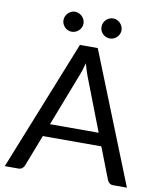

<svg xmlns="http://www.w3.org/2000/svg" viewBox="-95 -964 867 1039"><g transform="rotate(10 338.5 -444.5)"><path d="M472 -266H204.5L317 -557C324.3 -575 331.5 -597.5 338.5 -624.5C341.8 -611.5 345.3 -599.2 349 -587.8C352.7 -576.2 356.2 -566.2 359.5 -557.5ZM674 0 387.5 -716.5H289.5L3 0H78C86.3 0 93.3 -2.3 99 -7C104.7 -11.7 108.5 -17 110.5 -23L177.5 -196H499L566 -23C568.7 -16.3 572.7 -10.8 578 -6.5C583.3 -2.2 590.3 0 599 0ZM288.5 -833C288.5 -840.7 287 -847.9 284 -854.8C281 -861.6 276.9 -867.5 271.8 -872.5C266.6 -877.5 260.6 -881.5 253.8 -884.5C246.9 -887.5 239.8 -889 232.5 -889C225.5 -889 218.8 -887.5 212.2 -884.5C205.8 -881.5 200 -877.5 195 -872.5C190 -867.5 186 -861.6 183 -854.8C180 -847.9 178.5 -840.7 178.5 -833C178.5 -825.7 180 -818.8 183 -812.2C186 -805.8 190 -800 195 -795C200 -790 205.8 -786.1 212.2 -783.2C218.8 -780.4 225.5 -779 232.5 -779C239.8 -779 246.9 -780.4 253.8 -783.2C260.6 -786.1 266.6 -790 271.8 -795C276.9 -800 281 -805.8 284 -812.2C287 -818.8 288.5 -825.7 288.5 -833ZM497.5 -833C497.5 -840.7 496 -847.9 493 -854.8C490 -861.6 486 -867.5 481 -872.5C476 -877.5 470.2 -881.5 463.5 -884.5C456.8 -887.5 449.8 -889 442.5 -889C434.8 -889 427.7 -887.5 421 -884.5C414.3 -881.5 408.5 -877.5 403.5 -872.5C398.5 -867.5 394.6 -861.6 391.8 -854.8C388.9 -847.9 387.5 -840.7 387.5 -833C387.5 -825.7 388.9 -818.8 391.8 -812.2C394.6 -805.8 398.5 -800 403.5 -795C408.5 -790 414.3 -786.1 421 -783.2C427.7 -780.4 434.8 -779 442.5 -779C449.8 -779 456.8 -780.4 463.5 -783.2C470.2 -786.1 476 -790 481 -795C486 -800 490 -805.8 493 -812.2C496 -818.8 497.5 -825.7 497.5 -833Z"/></g></svg>

Font: LatoLatin
Style: Regular
Weight: 400
Designer: Lukasz Dziedzic with Adam Twardoch and Botio Nikoltchev
Foundry: tyPoland Lukasz Dziedzic
Version: Version 2.015; 2015-08-06; http://www.latofonts.com/